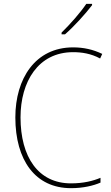

<svg xmlns="http://www.w3.org/2000/svg" viewBox="-20 -971 581 1001"><path d="M460 -944V-951H430C399 -905 346 -845 301 -801V-792H319C367 -834 425 -898 460 -944ZM361 -699C406 -699 454 -692 502 -666L513 -690C465 -713 416 -724 361 -724C164 -724 60 -561 60 -359C60 -136 164 10 350 10C414 10 467 -3 504 -19V-44C466 -28 416 -15 350 -15C179 -15 87 -153 87 -359C87 -545 179 -699 361 -699Z"/></svg>

Font: Noto Sans Lao SemiCondensed Thin
Style: Regular
Weight: 100
Width: 4
Designer: Monotype Design Team
Foundry: Monotype Imaging Inc.
Version: Version 2.003